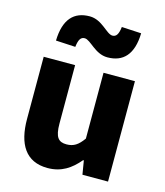

<svg xmlns="http://www.w3.org/2000/svg" viewBox="-125 -942 904 1051"><g transform="rotate(15 327.0 -417.0)"><path d="M243 14C321 14 374 -22 421 -78H425L438 0H583V-569H405V-196C375 -154 350 -138 310 -138C265 -138 244 -160 244 -239V-569H66V-217C66 -75 119 14 243 14ZM403 -656C492 -656 545 -710 548 -831L437 -837C432 -794 420 -778 399 -778C365 -778 324 -848 253 -848C164 -848 111 -794 108 -672L219 -666C224 -710 236 -725 257 -725C291 -725 332 -656 403 -656Z"/></g></svg>

Font: Noto Sans T Chinese Black
Style: Bold
Weight: 900
Designer: Ryoko NISHIZUKA (kana & ideographs); Paul D. Hunt (Latin, Greek & Cyrillic); Wenlong ZHANG (bopomofo); Sandoll Communica
Foundry: Adobe Systems Incorporated
Version: Version 1.000;PS 1;hotconv 1.0.78;makeotf.lib2.5.61930